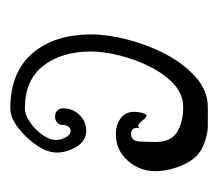

<svg xmlns="http://www.w3.org/2000/svg" viewBox="-46 -378 433 382"><g transform="rotate(90 171.0 -186.5)"><path d="M195 10Q124 10 86 -33.5Q48 -77 48 -152Q48 -183 58 -222.5Q68 -262 87 -298.5Q106 -335 133 -359Q160 -383 193 -383Q216 -383 231 -383Q246 -383 267 -375Q293 -365 306.5 -336Q320 -307 320 -278Q320 -247 299 -223.5Q278 -200 247 -200Q228 -200 215 -209.5Q202 -219 202 -237Q202 -246 205 -255Q207 -261 209 -261Q213 -261 217 -255.5Q221 -250 226 -246Q231 -242 235 -248Q234 -246 234 -241Q234 -232 245 -230Q260 -230 261 -247Q262 -264 262 -279Q262 -310 242 -322Q222 -334 193 -334Q167 -334 146.5 -315Q126 -296 111.5 -266.5Q97 -237 89.5 -206Q82 -175 82 -151Q82 -92 110.5 -55.5Q139 -19 195 -19Q208 -19 222.5 -29Q237 -39 247.5 -53.5Q258 -68 258 -82Q258 -90 253 -100Q248 -110 240 -110Q234 -110 231 -105Q228 -100 228 -94Q228 -87 223 -83Q218 -79 212 -79Q205 -79 200 -83Q195 -87 195 -95Q195 -114 208 -127.5Q221 -141 240 -141Q260 -141 271.5 -121.5Q283 -102 283 -83Q283 -63 268 -41.5Q253 -20 233 -5Q213 10 195 10Z"/></g></svg>

Font: Ruge Boogie
Style: Regular
Weight: 400
Designer: Robert E. Leuschke
Foundry: Robert E. Leuschke
Version: Version 1.010; ttfautohint (v1.8.3)